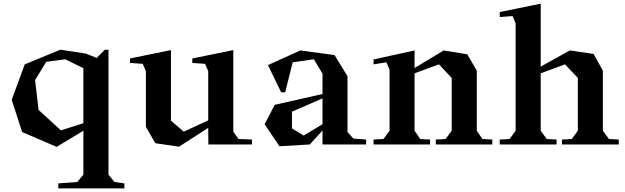

<svg xmlns="http://www.w3.org/2000/svg" viewBox="-20 -790 3420 1050"><path d="M436 165V-75.2L290 13.2L101.1 -67.9L43.9 -244.1L115.2 -438L310.1 -518.1L449.2 -497.1L508.8 -473.1L553.2 -518.1H573.2V165L606 205.1L660.2 212.9V240.2H298.8V212.9L402.8 205.1ZM171.9 -352.1 190.9 -189 313 -77.1 436 -116.2V-417L336.9 -465.8L232.9 -452.1Z M915 -129.9 984.9 -69.8 1118.7 -131.8V-400.9L1101.6 -440.9L1031.7 -445.8V-470.2L1255.9 -516.1V-69.8L1284.7 -29.8L1357.9 -26.9V0H1119.6L1118.7 -90.8L959 12.2L829.6 -6.8L777.8 -96.2V-400.9L760.7 -440.9L690.9 -445.8V-470.2L915 -516.1Z M1743.7 0V-76.2L1674.3 0L1508.3 9.8L1427.2 -110.8L1482.4 -216.8L1743.7 -275.9V-387.2L1696.3 -465.8L1580.6 -449.2L1539.6 -285.2H1517.6L1445.3 -434.1L1622.6 -514.2L1809.6 -488.8L1880.4 -373V-67.9L1912.6 -32.2L1982.4 -26.9V0ZM1576.7 -87.9 1640.6 -48.8 1743.7 -110.8V-252L1576.7 -179.2Z M2022.9 -464.8 2247.1 -514.2V-418L2406.2 -514.2L2535.2 -493.2L2587.4 -403.8V-75.2L2618.2 -29.8L2672.4 -26.9V0H2363.3V-26.9L2417 -29.8L2450.2 -75.2V-363.8L2380.4 -438L2247.1 -389.2V-75.2L2278.3 -29.8L2332 -26.9V0H2022.9V-26.9L2077.1 -29.8L2110.4 -75.2V-409.2L2093.3 -449.2L2022.9 -438Z M3310.1 -29.8 3363.8 -26.9V0H3053.2V-26.9L3106.9 -29.8L3140.1 -75.2V-363.8L3069.8 -438L2937 -389.2V-75.2L2970.2 -29.8L3023.9 -26.9V0H2712.9V-26.9L2767.1 -29.8L2799.8 -75.2V-662.1L2783.2 -702.1L2712.9 -696.8V-724.1L2937 -770V-425.8L3096.2 -514.2L3226.1 -495.1L3276.9 -403.8V-75.2Z"/></svg>

Font: Ortica Angular Bold
Style: Regular
Weight: 700
Designer: Benedetta Bovani
Foundry: Collletttivo
Version: Version 2.000;Glyphs 3.1.2 (3151)